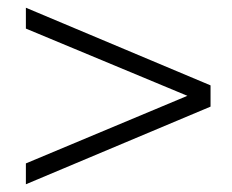

<svg xmlns="http://www.w3.org/2000/svg" viewBox="-20 -495 600 497"><path d="M47 -18V-72L489 -257V-237L47 -421V-475L525 -274V-219Z"/></svg>

Font: Hanken Grotesk Light
Style: Italic
Weight: 300
Italic angle: -8°
Designer: Alfredo Marco Pradil
Foundry: Hanken Design Co.
Version: Version 3.013